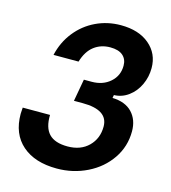

<svg xmlns="http://www.w3.org/2000/svg" viewBox="-116 -870 872 978"><g transform="rotate(15 320.0 -381.0)"><path d="M24 -208Q24 -217 26 -241H170Q168 -174 199 -141.5Q230 -109 297 -109Q366 -109 407.5 -150Q449 -191 449 -254Q449 -342 315 -342H269L290 -459H331Q390 -459 428.5 -493Q467 -527 467 -580Q467 -614 444.5 -633.5Q422 -653 378 -653Q329 -653 293 -625.5Q257 -598 240 -541H108Q124 -611 166.5 -664.5Q209 -718 270 -747Q331 -776 401 -776Q496 -776 552 -728.5Q608 -681 608 -605Q608 -558 588.5 -516.5Q569 -475 534.5 -449.5Q500 -424 458 -423L455 -407Q523 -405 559 -367Q595 -329 595 -268Q595 -188 551 -123.5Q507 -59 433 -22.5Q359 14 273 14Q157 14 90.5 -44Q24 -102 24 -208Z"/></g></svg>

Font: Open Sauce Sans
Style: Bold Italic
Weight: 700
Italic angle: -10°
Designer: Alfredo Marco Pradil
Foundry: Creative Sauce Fz LLC
Version: Version 1.477